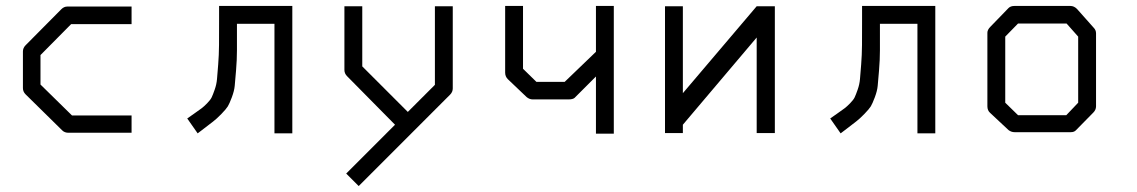

<svg xmlns="http://www.w3.org/2000/svg" viewBox="-20 -497 3820 645"><path d="M422 -475V-416H219L116 -312V-213L222 -109H422V-51H210Q197 -51 189 -59L66 -180Q57 -189 57 -201V-324Q57 -336 66 -345L186 -466Q195 -475 206 -475Z M962 -49H902V-417H776Q776 -360 776 -328Q776 -296 773 -260.5Q770 -225 768.5 -208.5Q767 -192 758.8 -170Q750.5 -148 745.2 -139.5Q740 -131 723.8 -114.2Q707.5 -97.5 696 -88.8Q684.5 -80 658.5 -60Q649 -53 644 -49L609 -99Q617.5 -105 632.5 -115.5Q649.5 -127.5 657 -133Q664.5 -138.5 675.8 -150Q687 -161.5 691 -169.8Q695 -178 701.2 -195.8Q707.5 -213.5 709 -231.5Q710.5 -249.5 713 -280.5Q715.5 -311.5 715.8 -346.2Q716 -381 716 -432V-477H962Z M1307 -78 1146 -241Q1137 -250 1137 -262V-476H1197V-274L1350 -121L1441 -212V-476H1501V-200Q1501 -188 1492 -179L1185 128L1143 86Z M2042 -477V-48H1982V-240L1910 -168Q1904 -163 1889 -163H1770Q1758.5 -163 1749 -171L1686 -231Q1677 -240 1677 -253V-477H1737V-266L1782 -222H1877L1982 -323V-477Z M2583 -50H2522V-371L2274 -78V-50H2214V-476H2274V-184L2522 -476H2583Z M3122 -49H3062V-417H2936Q2936 -360 2936 -328Q2936 -296 2933 -260.5Q2930 -225 2928.5 -208.5Q2927 -192 2918.8 -170Q2910.5 -148 2905.2 -139.5Q2900 -131 2883.8 -114.2Q2867.5 -97.5 2856 -88.8Q2844.5 -80 2818.5 -60Q2809 -53 2804 -49L2769 -99Q2777.5 -105 2792.5 -115.5Q2809.5 -127.5 2817 -133Q2824.5 -138.5 2835.8 -150Q2847 -161.5 2851 -169.8Q2855 -178 2861.2 -195.8Q2867.5 -213.5 2869 -231.5Q2870.5 -249.5 2873 -280.5Q2875.5 -311.5 2875.8 -346.2Q2876 -381 2876 -432V-477H3122Z M3357 -374V-152L3400 -110H3562L3602 -152V-374L3563 -418H3400ZM3307 -407 3368 -470Q3375 -477 3388 -477H3576Q3588 -477 3598 -467L3654 -404Q3662 -396 3662 -385V-140Q3662 -128 3653 -119L3595 -60Q3589 -53 3577.5 -53H3574H3388Q3377.5 -53 3368 -60L3306 -118Q3297 -126 3297 -140V-387Q3297 -397 3307 -407Z"/></svg>

Font: IBM 3270
Style: Regular
Weight: 400
Monospace: yes
Version: Version 2.3.1